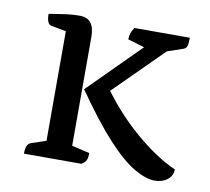

<svg xmlns="http://www.w3.org/2000/svg" viewBox="-59 -517 651 595"><g transform="rotate(10 266.0 -219.5)"><path d="M50 0Q50 -17 54 -25Q58 -33 66 -36L123 -55L112 -41V-409L124 -394L65 -405Q50 -408 50 -440Q76 -444 92 -446.5Q108 -449 121 -450Q134 -451 147 -451Q193 -451 193 -393V-39L180 -53L249 -37Q249 -22 245.5 -14.5Q242 -7 231 0ZM463 12Q436 12 398.5 -9.5Q361 -31 312 -84Q263 -137 199 -229L369 -399L364 -388L307 -405Q307 -427 320 -443H494Q494 -423 491 -415.5Q488 -408 478 -405L398 -378L452 -410L263 -222L272 -248Q325 -174 391.5 -117Q458 -60 519 -33Q519 -13 503 -0.5Q487 12 463 12Z"/></g></svg>

Font: Pitagon Serif
Style: Regular
Weight: 400
Designer: Travis Tran
Foundry: Pitagon
Version: Version 1.000;gftools[0.9.26]